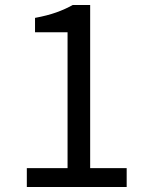

<svg xmlns="http://www.w3.org/2000/svg" viewBox="-20 -753 595 773"><path d="M88 0V-76H252V-623H121V-681Q170 -690 206.5 -703Q243 -716 273 -733H343V-76H490V0Z"/></svg>

Font: Noto Sans HK
Style: Regular
Weight: 400
Designer: Ryoko NISHIZUKA 西塚涼子 (kana, bopomofo & ideographs); Paul D. Hunt (Latin, Greek & Cyrillic); Sandoll Communications 산돌커뮤니
Foundry: Adobe
Version: Version 2.004-H2;hotconv 1.0.118;makeotfexe 2.5.65603